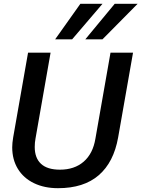

<svg xmlns="http://www.w3.org/2000/svg" viewBox="-20 -976 741 1006"><path d="M44 -204Q44 -226 49 -256L127 -700H245L166 -250Q162 -229 162 -206Q162 -148 195 -117.5Q228 -87 294 -87Q370 -87 418.5 -129Q467 -171 480 -250L559 -700H677L599 -256Q576 -126 497.5 -58Q419 10 284 10Q212 10 157.5 -16.5Q103 -43 73.5 -91.5Q44 -140 44 -204ZM401 -956H517L358 -770H269ZM581 -956H701L517 -770H427Z"/></svg>

Font: Niramit SemiBold
Style: Italic
Weight: 600
Italic angle: -10°
Designer: Katatrad Aksorn Co.,Ltd.
Foundry: Cadson Demak Co.,Ltd.
Version: Version 1.001; ttfautohint (v1.6)